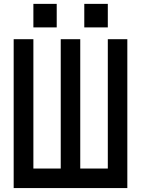

<svg xmlns="http://www.w3.org/2000/svg" viewBox="-20 -960 720 980"><path d="M49.8 -759.8Q49.8 -570.3 49.8 0Q195.3 0 629.9 0Q629.9 -190.4 629.9 -759.8Q605.5 -759.8 530.3 -759.8Q530.3 -594.7 530.3 -99.6Q495.1 -99.6 389.6 -99.6Q389.6 -264.6 389.6 -759.8Q365.2 -759.8 290 -759.8Q290 -594.7 290 -99.6Q254.9 -99.6 150.4 -99.6Q150.4 -264.6 150.4 -759.8Q125 -759.8 49.8 -759.8ZM150.4 -940.4Q179.7 -940.4 269.5 -940.4Q269.5 -910.2 269.5 -820.3Q240.2 -820.3 150.4 -820.3Q150.4 -849.6 150.4 -940.4ZM410.2 -940.4Q440.4 -940.4 530.3 -940.4Q530.3 -910.2 530.3 -820.3Q500 -820.3 410.2 -820.3Q410.2 -849.6 410.2 -940.4Z"/></svg>

Font: Alibu-Mazigh Belkasim 1
Style: Bold
Weight: 400
Designer: Mazigh Moubarik Belkasim
Version: Version 1.0